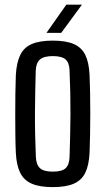

<svg xmlns="http://www.w3.org/2000/svg" viewBox="-20 -778 442 806"><path d="M201.5 7.5Q146.5 7.5 113.2 -7Q80 -21.5 64.5 -53.2Q49 -85 46.5 -136.5Q45 -167 44.5 -208Q44 -249 44 -294Q44 -339 44.5 -383Q45 -427 46.5 -463Q49.5 -515.5 65 -547.2Q80.5 -579 113.5 -593.2Q146.5 -607.5 201.5 -607.5Q257.5 -607.5 290.5 -592.8Q323.5 -578 338.5 -546.5Q353.5 -515 356 -463Q357.5 -430 358.2 -388.8Q359 -347.5 359 -303.2Q359 -259 358.2 -216.2Q357.5 -173.5 356 -136.5Q353.5 -85 338.2 -53.2Q323 -21.5 290 -7Q257 7.5 201.5 7.5ZM201.5 -57.5Q240.5 -57.5 255.8 -72.2Q271 -87 272 -119Q273.5 -164.5 274.5 -209.2Q275.5 -254 275.8 -298.8Q276 -343.5 275 -389Q274 -434.5 272 -482Q271 -514.5 255.2 -528.5Q239.5 -542.5 201.5 -542.5Q163.5 -542.5 147.2 -527.8Q131 -513 130 -480.5Q129 -440 128 -396.2Q127 -352.5 126.8 -306.2Q126.5 -260 127.5 -213Q128.5 -166 130.5 -120Q132 -86.5 147.8 -72Q163.5 -57.5 201.5 -57.5ZM175 -640 258.5 -758.5H324L237 -640Z"/></svg>

Font: Big Shoulders
Style: Regular
Weight: 400
Designer: Patric King
Foundry: XO Type Co
Version: Version 2.002